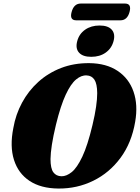

<svg xmlns="http://www.w3.org/2000/svg" viewBox="-20 -1078 808 1110"><path d="M495.5 -713Q594.5 -712 660 -668.2Q725.5 -624.5 752 -548Q778.5 -471.5 761.5 -374Q741 -252.5 677 -165.8Q613 -79 519.2 -33Q425.5 13 317 12Q216 11 150.8 -32.2Q85.5 -75.5 60.8 -153.8Q36 -232 57 -337.5Q70.5 -416 107.5 -484.5Q144.5 -553 201.5 -604.5Q258.5 -656 332.8 -684.8Q407 -713.5 495.5 -713ZM335.5 -59Q364 -58.5 394.8 -83.2Q425.5 -108 456 -172.5Q486.5 -237 514.5 -354.5Q529 -415 535.5 -460.8Q542 -506.5 542 -539.5Q541.5 -594 525.8 -617.5Q510 -641 481 -642Q450.5 -644 419.8 -618.5Q389 -593 359.8 -530.2Q330.5 -467.5 303.5 -357Q287.5 -290.5 280 -241.8Q272.5 -193 272 -158.5Q272 -104 288.5 -81.8Q305 -59.5 335.5 -59ZM507.5 -749.5Q458.5 -749.5 436.8 -773.8Q415 -798 426.5 -840.5Q437.5 -882 472 -906.2Q506.5 -930.5 555.5 -930.5Q605 -930.5 626.2 -906.2Q647.5 -882 636.5 -840.5Q625.5 -798.5 591.2 -774Q557 -749.5 507.5 -749.5ZM394 -1008.5Q407 -1057.5 447 -1057.5H702.5Q742 -1057.5 729 -1009Q716 -960.5 676 -960.5H421Q381 -960.5 394 -1008.5Z"/></svg>

Font: Fraunces 72pt Soft Black
Style: Italic
Weight: 900
Italic angle: -16°
Version: Version 1.000;[b76b70a41]